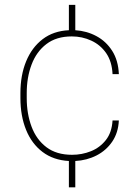

<svg xmlns="http://www.w3.org/2000/svg" viewBox="-20 -664 582 803"><path d="M281.2 -16.6Q322.8 -16.6 360.1 -31.5Q397.5 -46.4 422.6 -78.1Q447.8 -109.9 450.7 -160.2H477.1Q474.6 -108.9 449.5 -71.8Q424.3 -34.7 383.8 -13.9Q343.3 6.8 294.9 9.3V119.6H268.1V9.3Q203.6 5.9 158.2 -28.3Q112.8 -62.5 89.1 -120.8Q65.4 -179.2 65.4 -253.9V-274.4Q65.4 -349.6 89.4 -407.7Q113.3 -465.8 158.4 -500.2Q203.6 -534.7 268.1 -537.6V-643.6H294.9V-537.6Q342.8 -534.7 383.3 -512.9Q423.8 -491.2 449.2 -451.4Q474.6 -411.6 477.1 -354H450.7Q448.2 -406.7 424.1 -441.7Q399.9 -476.6 361.8 -494.1Q323.7 -511.7 280.3 -511.7Q215.8 -511.7 174.1 -479.7Q132.3 -447.8 112.1 -394Q91.8 -340.3 91.8 -274.4V-253.9Q91.8 -188 112.1 -134Q132.3 -80.1 174.3 -48.3Q216.3 -16.6 281.2 -16.6Z"/></svg>

Font: Vazirmatn UI FD Thin
Style: Regular
Weight: 100
Designer: Saber Rastikerdar
Foundry: Saber Rastikerdar
Version: Version 33.003